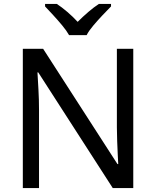

<svg xmlns="http://www.w3.org/2000/svg" viewBox="-20 -964 800 984"><path d="M663 0H558L176 -593H172Q174 -558 177 -506Q180 -454 180 -399V0H97V-714H201L582 -123H586Q585 -139 583.5 -171Q582 -203 580.5 -241Q579 -279 579 -311V-714H663ZM334 -784Q321 -807 299 -833.5Q277 -860 253 -886Q229 -912 211 -931V-944H271Q297 -927 325 -903Q353 -879 378 -852Q405 -879 433 -903Q461 -927 487 -944H549V-931Q530 -912 505.5 -886Q481 -860 458.5 -833.5Q436 -807 424 -784Z"/></svg>

Font: Noto Sans Tamil Supplement
Style: Regular
Weight: 400
Designer: Ek Type
Foundry: Ek Type
Version: Version 2.001; ttfautohint (v1.8.4.7-5d5b)